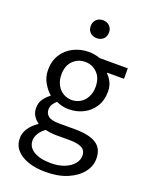

<svg xmlns="http://www.w3.org/2000/svg" viewBox="-167 -778 839 1086"><g transform="rotate(20 252.0 -235.0)"><path d="M246 224Q187 224 141.5 208.5Q96 193 70.5 164Q45 135 45 93Q45 62 64 33.5Q83 5 116 -17V-21Q98 -32 85.5 -52Q73 -72 73 -100Q73 -131 90 -154Q107 -177 126 -190V-194Q102 -214 82.5 -248Q63 -282 63 -325Q63 -378 88 -417Q113 -456 155 -477Q197 -498 246 -498Q266 -498 284 -494.5Q302 -491 315 -486H484V-423H383V-419Q400 -403 412 -379Q424 -355 424 -322Q424 -271 400 -233Q376 -195 336 -174.5Q296 -154 246 -154Q228 -154 209 -158.5Q190 -163 173 -171Q160 -160 151 -146.5Q142 -133 142 -113Q142 -90 160.5 -75Q179 -60 228 -60H322Q407 -60 449.5 -32.5Q492 -5 492 56Q492 101 462 139Q432 177 377 200.5Q322 224 246 224ZM246 -209Q274 -209 297.5 -223Q321 -237 335 -263.5Q349 -290 349 -325Q349 -378 319 -408Q289 -438 246 -438Q203 -438 173 -408Q143 -378 143 -325Q143 -290 157 -263.5Q171 -237 194.5 -223Q218 -209 246 -209ZM258 167Q305 167 339.5 153Q374 139 393 116Q412 93 412 68Q412 34 386.5 21Q361 8 314 8H230Q216 8 199.5 6Q183 4 167 0Q141 19 129 40Q117 61 117 82Q117 121 154.5 144Q192 167 258 167ZM260 -586Q236 -586 220.5 -600.5Q205 -615 205 -640Q205 -664 220.5 -679Q236 -694 260 -694Q284 -694 299.5 -679Q315 -664 315 -640Q315 -615 299.5 -600.5Q284 -586 260 -586Z"/></g></svg>

Font: Mada
Style: Regular
Weight: 400
Designer: Khaled Hosny
Version: Version 1.5